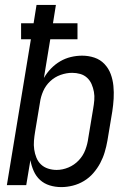

<svg xmlns="http://www.w3.org/2000/svg" viewBox="-20 -755 540 783"><path d="M230 8Q205 8 182.5 1Q160 -6 143.5 -21Q127 -36 117.5 -57.5Q108 -79 104 -102L87 0H8L106 -595H66V-660H117L129 -735H208L196 -660H296V-595H185L159 -437Q171 -458 188 -475.5Q205 -493 225.5 -505Q246 -517 269 -522.5Q292 -528 315 -528Q341 -528 365 -520Q389 -512 406 -494Q423 -476 431.5 -453Q440 -430 442.5 -404.5Q445 -379 443.5 -353Q442 -327 438 -301L418 -181Q414 -158 407 -134.5Q400 -111 388.5 -89.5Q377 -68 360.5 -49Q344 -30 322.5 -17Q301 -4 277 2Q253 8 230 8ZM211 -62Q235 -62 259 -72Q283 -82 301 -101Q319 -120 328 -144Q337 -168 340 -192L360 -312Q363 -329 364.5 -346.5Q366 -364 363 -380.5Q360 -397 353.5 -412Q347 -427 335 -438Q323 -449 307 -453.5Q291 -458 274 -458Q251 -458 227 -449.5Q203 -441 184.5 -423.5Q166 -406 156 -383Q146 -360 143 -337L123 -217Q120 -199 118.5 -181Q117 -163 119.5 -145.5Q122 -128 128.5 -112Q135 -96 147 -84.5Q159 -73 176 -67.5Q193 -62 211 -62Z"/></svg>

Font: Iosevka Curly
Style: Italic
Weight: 400
Italic angle: -9°
Monospace: yes
Designer: Belleve Invis
Foundry: Belleve Invis
Version: Version 22.1.2; ttfautohint (v1.8.4)